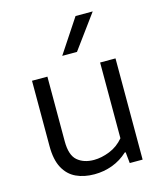

<svg xmlns="http://www.w3.org/2000/svg" viewBox="-120 -897 844 994"><g transform="rotate(-15 302.0 -399.5)"><path d="M263 9Q207.5 9 165.2 -10.8Q123 -30.5 99 -74.8Q75 -119 75 -191.5V-542.5H157.5V-195.5Q157.5 -121.5 191.2 -92.5Q225 -63.5 279.5 -63.5Q320 -63.5 364 -81Q408 -98.5 440 -136.5V-542.5H522.5V0H453.5L447.5 -59.5H442.5Q406 -25.5 359.8 -8.2Q313.5 9 263 9ZM259.5 -626.5 379.5 -808H471.5L338.5 -626.5Z"/></g></svg>

Font: Encode Sans SemiExpanded SemiExpanded
Style: Regular
Weight: 400
Width: 6
Designer: Multiple Designers
Foundry: Impallari Type
Version: Version 3.000; ttfautohint (v1.8.3) -l 8 -r 50 -G 200 -x 14 